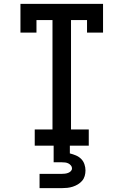

<svg xmlns="http://www.w3.org/2000/svg" viewBox="-20 -755 640 995"><path d="M160 0V-84H252V-651H169V-586H86V-735H514V-586H431V-651H348V-84H440V0ZM185 220V146H300Q308 146 316.5 145Q325 144 333 141Q341 138 347 132Q353 126 353 118Q353 109 347 102Q341 95 333.5 91.5Q326 88 317.5 87Q309 86 300 86H258V0H342V40Q358 44 373.5 50.5Q389 57 400.5 68.5Q412 80 417.5 96Q423 112 423 128Q423 143 419 157Q415 171 405.5 182Q396 193 383.5 200.5Q371 208 357 212.5Q343 217 328.5 218.5Q314 220 300 220Z"/></svg>

Font: Iosevka HT Medium Extended
Style: Regular
Weight: 500
Width: 7
Monospace: yes
Designer: Belleve Invis
Foundry: Belleve Invis
Version: Version 32.3.0; ttfautohint (v1.8.4)